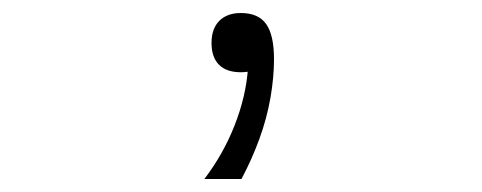

<svg xmlns="http://www.w3.org/2000/svg" viewBox="-20 -105 740 295"><path d="M294 170Q323 132 340.5 87.5Q358 43 361 0L350 -85Q377 -85 389 -68Q401 -51 401 -14Q401 14 395.5 45.5Q390 77 378.5 108.5Q367 140 351 170ZM350 6Q328 6 316.5 -5.5Q305 -17 305 -39Q305 -61 317 -73Q329 -85 350 -85Q372 -85 383.5 -73Q395 -61 395 -39Q395 -17 383.5 -5.5Q372 6 350 6Z"/></svg>

Font: Martian Mono SemiExpanded Thin
Style: Regular
Weight: 250
Monospace: yes
Version: Version 0.930